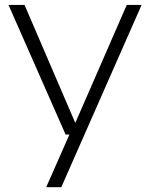

<svg xmlns="http://www.w3.org/2000/svg" viewBox="-20 -562 626 802"><path d="M254 0 15.5 -541.5H82.5L294.5 -48.5L509.5 -541.5H571.5L236 220H173L270 0Z"/></svg>

Font: Encode Sans Exp Lt
Style: Regular
Weight: 300
Width: 7
Designer: Multiple Designers
Foundry: Impallari Type
Version: Version 3.002; ttfautohint (v1.8.3) -l 8 -r 50 -G 200 -x 14 